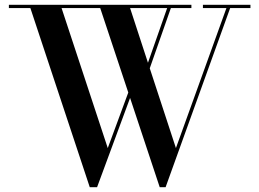

<svg xmlns="http://www.w3.org/2000/svg" viewBox="-20 -770 1080 800"><path d="M777.5 -736.5H692L604 -485.5L713 -153L923.5 -736.5H825.5V-750H1023.5V-736.5H939L670 10H645.5L522 -362L384.5 10H354L106.5 -736.5H17V-750H777.5ZM429 -153 514.5 -384.5 397.5 -736.5H236.5ZM522 -736.5 596.5 -508.5 676.5 -736.5Z"/></svg>

Font: Bodoni* 16 Medium
Style: Regular
Weight: 500
Version: Version 2.2